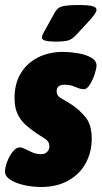

<svg xmlns="http://www.w3.org/2000/svg" viewBox="-33 -738 406 766"><path d="M131 8Q99 8 65.5 1Q32 -6 9.5 -20Q-13 -34 -13 -53Q-13 -70 -4.5 -92.5Q4 -115 17.5 -132.5Q31 -150 46 -150Q55 -150 67.5 -143.5Q80 -137 96 -130Q112 -123 131 -123Q147 -123 155.5 -132.5Q164 -142 164 -154Q164 -173 148 -183.5Q132 -194 113 -206Q94 -219 73.5 -236Q53 -253 39 -279.5Q25 -306 25 -347Q25 -404 49.5 -445Q74 -486 118 -508.5Q162 -531 218 -531Q244 -531 275.5 -526Q307 -521 329.5 -509Q352 -497 352 -477Q352 -464 344.5 -441.5Q337 -419 325.5 -400.5Q314 -382 302 -382Q288 -382 268 -391Q248 -400 225 -400Q193 -400 193 -374Q193 -355 213 -344.5Q233 -334 255 -319Q284 -300 308.5 -270Q333 -240 333 -185Q333 -131 309 -87Q285 -43 239.5 -17.5Q194 8 131 8ZM188 -572Q134 -572 134 -588Q134 -596 145 -615L185 -687Q192 -700 201.5 -706.5Q211 -713 230.5 -715.5Q250 -718 286 -718Q315 -718 333.5 -714Q352 -710 352 -698Q352 -687 323 -655L274 -602Q257 -583 241.5 -577.5Q226 -572 188 -572Z"/></svg>

Font: Asap Condensed Condensed Black
Style: Italic
Weight: 900
Width: 3
Italic angle: -6°
Designer: Pablo Cosgaya
Foundry: Omnibus-Type
Version: Version 3.001; ttfautohint (v1.8.4.7-5d5b)